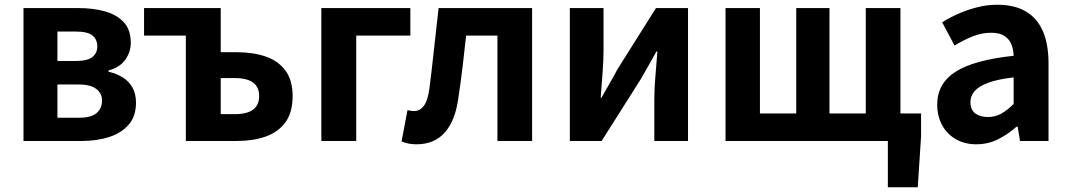

<svg xmlns="http://www.w3.org/2000/svg" viewBox="-20 -594 4509 809"><path d="M79 0V-560H310Q373 -560 422.5 -546Q472 -532 501.5 -500.5Q531 -469 531 -413Q531 -375 508 -342.5Q485 -310 437 -297V-292Q471 -284 497 -268Q523 -252 538 -225.5Q553 -199 553 -161Q553 -104 522 -68.5Q491 -33 439.5 -16.5Q388 0 323 0ZM222 -337H299Q348 -337 369 -353.5Q390 -370 390 -398Q390 -428 369.5 -444.5Q349 -461 301 -461H222ZM222 -98H314Q365 -98 387.5 -118Q410 -138 410 -171Q410 -200 386 -219Q362 -238 311 -238H222Z M763 0V-444H587V-560H910V-374H978Q1046 -374 1099 -356Q1152 -338 1182.5 -297Q1213 -256 1213 -189Q1213 -120 1182.5 -78.5Q1152 -37 1099 -18.5Q1046 0 978 0ZM910 -113H969Q1021 -113 1046.5 -132Q1072 -151 1072 -190Q1072 -227 1046.5 -246Q1021 -265 969 -265H910Z M1334 0V-560H1709V-444H1481V0Z M1735 14Q1716 14 1701.5 11Q1687 8 1672 2L1697 -130Q1703 -129 1709.5 -127.5Q1716 -126 1724 -126Q1749 -126 1765.5 -147.5Q1782 -169 1789 -219Q1800 -304 1809 -389.5Q1818 -475 1828 -560H2222V0H2076V-444H1944Q1937 -378 1929 -311.5Q1921 -245 1911 -179Q1898 -85 1854 -35.5Q1810 14 1735 14Z M2381 0V-560H2523V-383Q2523 -341 2519 -288Q2515 -235 2511 -182H2514Q2529 -208 2548.5 -242Q2568 -276 2581 -301L2744 -560H2879V0H2737V-176Q2737 -219 2741.5 -272Q2746 -325 2750 -377H2746Q2732 -352 2712.5 -317.5Q2693 -283 2679 -259L2515 0Z M3721 195V0H3683V-116H3861V-20L3847 195ZM3037 0V-560H3182V-116H3335V-560H3475V-116H3628V-560H3774V0Z M4094 14Q4045 14 4007.5 -7.5Q3970 -29 3949.5 -67Q3929 -105 3929 -153Q3929 -242 4006 -291.5Q4083 -341 4251 -359Q4250 -387 4241 -408.5Q4232 -430 4211.5 -443Q4191 -456 4156 -456Q4117 -456 4079 -441Q4041 -426 4002 -402L3950 -500Q3983 -521 4020 -537Q4057 -553 4098 -563.5Q4139 -574 4183 -574Q4254 -574 4302 -546Q4350 -518 4374 -463Q4398 -408 4398 -327V0H4278L4268 -60H4263Q4227 -28 4185 -7Q4143 14 4094 14ZM4143 -101Q4174 -101 4199.5 -115.5Q4225 -130 4251 -156V-268Q4183 -260 4143 -245Q4103 -230 4086 -209.5Q4069 -189 4069 -164Q4069 -131 4089.5 -116Q4110 -101 4143 -101Z"/></svg>

Font: Noto Sans SC
Style: Bold
Weight: 700
Designer: Ryoko NISHIZUKA  (kana, bopomofo & ideographs); Paul D. Hunt (Latin, Greek & Cyrillic); Sandoll Communications , Soo-you
Foundry: Adobe
Version: Version 2.004-H2;hotconv 1.0.118;makeotfexe 2.5.65603